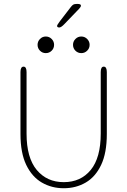

<svg xmlns="http://www.w3.org/2000/svg" viewBox="-20 -964 659 994"><path d="M310 10.5Q247.5 10.5 196.8 -18.8Q146 -48 116 -110Q86 -172 86 -270.5V-590.5Q86 -619 102 -619Q117.5 -619 117.5 -590.5V-272.5Q117.5 -147.5 170.2 -84.2Q223 -21 310 -21Q398 -21 449.8 -84.2Q501.5 -147.5 501.5 -272.5V-590.5Q501.5 -619 517 -619Q533 -619 533 -590.5V-270.5Q533 -172 503.5 -110Q474 -48 423.5 -18.8Q373 10.5 310 10.5ZM217 -689Q199.5 -689 187 -701.5Q174.5 -714 174.5 -732Q174.5 -749.5 187 -762.2Q199.5 -775 217 -775Q235 -775 247.5 -762.2Q260 -749.5 260 -732Q260 -714 247.5 -701.5Q235 -689 217 -689ZM401 -689Q383 -689 370.5 -701.5Q358 -714 358 -732Q358 -749.5 370.5 -762.2Q383 -775 401 -775Q418.5 -775 431.2 -762.2Q444 -749.5 444 -732Q444 -714 431.2 -701.5Q418.5 -689 401 -689ZM285.5 -821.5Q283.5 -821.5 279.5 -823.2Q275.5 -825 275.5 -829.5Q275.5 -835 290 -854L346.5 -927.5Q353.5 -936.5 359.2 -940Q365 -943.5 376 -943.5H384Q390 -943.5 394.5 -941.5Q399 -939.5 399 -935Q399 -928.5 390 -919L313.5 -839.5Q305.5 -831 298.5 -826.2Q291.5 -821.5 285.5 -821.5Z"/></svg>

Font: Sono ExtraLight
Style: Regular
Weight: 200
Designer: Tyler Finck
Foundry: Tyler Finck
Version: Version 2.112